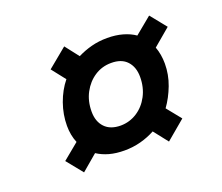

<svg xmlns="http://www.w3.org/2000/svg" viewBox="-82 -698 781 676"><g transform="rotate(-20 308.0 -359.5)"><path d="M446 -139.1 404.1 -192.3Q379.1 -178.6 349.9 -170.8Q320.7 -163 288.7 -163Q257.4 -163 232.3 -169.9Q207.1 -176.9 187.4 -189.9L127.9 -139.4L79.2 -199.6L139.6 -249.3Q133.6 -263.3 130.4 -279.8Q127.3 -296.3 127.3 -313.6Q127.3 -355.9 141.9 -397.1Q156.6 -438.3 181.6 -469L141.2 -520.4L213.8 -580.2L253.6 -529.1Q278.6 -541.7 306.4 -549Q334.2 -556.3 365.5 -556.3Q397.5 -556.3 423.7 -548.8Q449.9 -541.3 468.9 -528L531.9 -579.9L579.9 -520.4L515.3 -465.8Q520.6 -451.8 523.4 -435.6Q526.2 -419.5 526.2 -402.2Q526.2 -361.3 511.6 -322.6Q496.9 -283.8 474.7 -253.1L517.9 -199.6ZM306.2 -250.1Q339.7 -250.4 367.4 -268.2Q395.1 -285.9 411.7 -317.3Q428.3 -348.7 428.3 -388.2Q428.3 -425 407.9 -447.1Q387.5 -469.2 348.7 -468.9Q314.5 -468.9 286.8 -450.8Q259.1 -432.7 242.5 -401.6Q225.9 -370.6 225.9 -331.1Q225.9 -293.9 246.7 -272Q267.4 -250.1 306.2 -250.1Z"/></g></svg>

Font: Kufam
Style: Italic
Weight: 400
Italic angle: -11°
Designer: Artur Schmal
Foundry: Original Type
Version: Version 1.301; ttfautohint (v1.8.3)